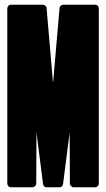

<svg xmlns="http://www.w3.org/2000/svg" viewBox="-20 -796 451 816"><path d="M248 -14Q246 0 232 0H179Q165 0 163 -14L135 -233Q134 -69 134 -16Q134 -10 129 -5Q124 0 118 0H27Q20 0 15.5 -5Q11 -10 11 -16V-760Q11 -766 15.5 -771Q20 -776 27 -776H162Q168 -776 173 -771.5Q178 -767 178 -761L205 -448H206Q227 -697 233 -761Q233 -767 238 -771.5Q243 -776 249 -776H384Q391 -776 395.5 -771.5Q400 -767 400 -760V-16Q400 -10 395.5 -5Q391 0 384 0H293Q287 0 282 -5Q277 -10 277 -16L276 -233Q254 -65 248 -14Z"/></svg>

Font: Grith.
Style: Regular
Weight: 400
Designer: Yosi Nasution
Version: Version 1.000;hotconv 1.0.109;makeotfexe 2.5.65596